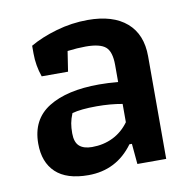

<svg xmlns="http://www.w3.org/2000/svg" viewBox="-62 -540 615 610"><g transform="rotate(-10 246.0 -235.0)"><path d="M36 -118Q36 -196 95.5 -233Q155 -270 259 -270Q287 -270 320 -267V-322Q320 -365 302 -380.5Q284 -396 238 -396Q211 -396 179 -392L169 -327H84Q71 -364 71 -403V-428Q107 -449 157 -463.5Q207 -478 259 -478Q340 -478 384 -440Q428 -402 428 -331V0H335L329 -66H321Q267 8 176 8Q106 8 71 -25Q36 -58 36 -118ZM322 -137V-196Q284 -203 239 -203Q188 -203 160 -195Q153 -178 150.5 -164Q148 -150 148 -132Q148 -103 162 -90.5Q176 -78 203 -78Q240 -78 270.5 -93Q301 -108 322 -137Z"/></g></svg>

Font: Athiti SemiBold
Style: Regular
Weight: 600
Designer: CadsonDemak Team
Foundry: CadsonDemak
Version: Version 1.033